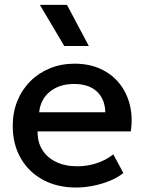

<svg xmlns="http://www.w3.org/2000/svg" viewBox="-20 -780 612 814"><path d="M302.5 15Q222.5 15 162 -17.8Q101.5 -50.5 67.8 -109.5Q34 -168.5 34 -246.5Q34 -303.5 53.5 -351.8Q73 -400 108.5 -435.5Q144 -471 191.8 -490.5Q239.5 -510 296 -510Q357.5 -510 405.5 -488.2Q453.5 -466.5 485.2 -427.5Q517 -388.5 530.2 -336.2Q543.5 -284 534.5 -223H139.5Q138.5 -178.5 159 -145.2Q179.5 -112 217.8 -93.5Q256 -75 308 -75Q350 -75 389.2 -87.8Q428.5 -100.5 460.5 -125.5L503 -46.5Q479 -27 445 -13.2Q411 0.5 374 7.8Q337 15 302.5 15ZM146 -304H426.5Q425 -360 390.8 -392Q356.5 -424 293.5 -424Q232.5 -424 192.2 -392Q152 -360 146 -304ZM252.5 -585 149 -759.5H264L356.5 -585Z"/></svg>

Font: Geologica Thin Roman
Style: Regular
Weight: 400
Version: Version 1.010;gftools[0.9.28]